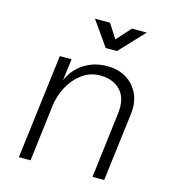

<svg xmlns="http://www.w3.org/2000/svg" viewBox="-106 -798 804 887"><g transform="rotate(15 296.0 -354.5)"><path d="M65 0 127 -500H183L170 -396Q175 -409 187.5 -428.5Q200 -448 222 -467Q244 -486 276.5 -499Q309 -512 354 -512Q403 -512 441.5 -489.5Q480 -467 500.5 -424.5Q521 -382 513 -322L473 0H417L455 -310Q465 -386 429 -424Q393 -462 332 -462Q283 -462 245 -434Q207 -406 183.5 -362Q160 -318 154 -270L121 0ZM322 -591 239 -709H311L378 -605L323 -606L416 -709H487L376 -591Z"/></g></svg>

Font: Inclusive Sans Light
Style: Italic
Weight: 300
Italic angle: -7°
Designer: Olivia King
Foundry: Olivia King
Version: Version 2.004